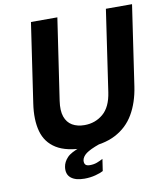

<svg xmlns="http://www.w3.org/2000/svg" viewBox="-96 -801 905 1055"><g transform="rotate(-10 356.5 -273.5)"><path d="M289.6 175.9Q239.7 175.9 214.5 155Q189.2 134 195.1 93.8Q199.2 66.4 221.1 43Q243 19.6 301.9 0.2L402.7 3.1Q348.2 22.5 326.5 39Q304.9 55.6 301.4 75.8Q299.8 91.7 306.8 99.8Q313.8 107.9 331.6 107.9Q354.1 107.9 371.9 101.1Q389.7 94.3 405.1 86L395.3 152.1Q380.5 160.5 351.5 168.2Q322.4 175.9 289.6 175.9ZM322.8 10Q219.4 10 162.7 -25.2Q106 -60.3 88.2 -125.4Q70.4 -190.4 83.8 -280.2L149 -723H296.3L229.1 -269.4Q221.1 -215.4 233 -181.1Q245 -146.8 273.2 -130.3Q301.5 -113.9 341.5 -113.9Q401 -113.9 444.9 -150.9Q488.8 -187.9 500.6 -269.4L567.1 -723H713L647.2 -275.6Q634.2 -187.8 596.8 -123.8Q559.5 -59.7 492.4 -24.9Q425.3 10 322.8 10Z"/></g></svg>

Font: Public Sans Thin
Style: Italic
Weight: 100
Italic angle: -8°
Designer: The Public Sans project authors (U.S. Web Design System). Libre Franklin designed by Pablo Impallari and Rodrigo Fuenzal
Version: Version 2.000